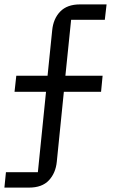

<svg xmlns="http://www.w3.org/2000/svg" viewBox="-23 -718 528 872"><path d="M4 64H149L186 -301H43L51 -374H193L214 -580Q219 -633 250.5 -665.5Q282 -698 340 -698H461L453 -628H300L274 -374H443L436 -301H267L235 16Q230 68 199 101Q168 134 109 134H-3Z"/></svg>

Font: IBM Plex Sans Hebrew
Style: Regular
Weight: 400
Designer: Mike Abbink, Paul van der Laan, Pieter van Rosmalen, Yanek Iontef
Foundry: Bold Monday
Version: Version 1.2